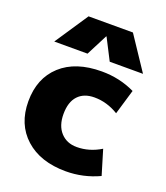

<svg xmlns="http://www.w3.org/2000/svg" viewBox="-142 -868 845 976"><g transform="rotate(20 280.5 -380.0)"><path d="M287 -705 228 -590H48L168 -770H408L528 -590H348L289 -705ZM468 -163 508 -30Q422 10 328 10Q190 10 109 -63Q28 -136 28 -260Q28 -385 107.5 -457.5Q187 -530 328 -530Q425 -530 508 -490L468 -355Q406 -393 338 -393Q281 -393 249.5 -359Q218 -325 218 -260Q218 -197 251 -161Q284 -125 338 -125Q406 -125 468 -163Z"/></g></svg>

Font: Mplus 1p Black
Style: Regular
Weight: 900
Version: Version 1.061